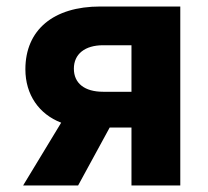

<svg xmlns="http://www.w3.org/2000/svg" viewBox="-20 -570 640 590"><path d="M220 0 317 -178H384V0H534V-550H288C144 -550 58 -478 58 -357C58 -279 100 -219 168 -193L51 0ZM297 -288C240 -288 207 -314 207 -359C207 -404 241 -431 297 -431H384V-288Z"/></svg>

Font: Tekne LDO ExtraBold
Style: Regular
Weight: 800
Monospace: yes
Designer: Alessio Laiso, Mario Rullo, Paolo Rosset
Foundry: Alessio Laiso
Version: Version 1.000;hotconv 1.0.109;makeotfexe 2.5.65596